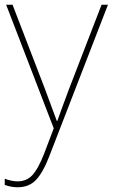

<svg xmlns="http://www.w3.org/2000/svg" viewBox="-26 -548 476 811"><path d="M0 -528 201 -6 160 102Q135 166 110.5 192Q86 218 48 218Q24 218 -6 207V233Q21 243 48 243Q97 243 126.5 211.5Q156 180 181 115L430 -528H403L264 -168Q247 -123 235.5 -91Q224 -59 216 -37H214Q206 -58 194 -91Q182 -124 164 -172L27 -528Z"/></svg>

Font: Noto Sans UI Thin
Style: Regular
Weight: 250
Designer: Monotype Design Team
Foundry: Monotype Imaging Inc.
Version: Version 1.901